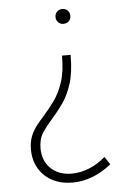

<svg xmlns="http://www.w3.org/2000/svg" viewBox="-54 -543 554 836"><g transform="rotate(-5 223.0 -124.5)"><path d="M250 -502.9Q264.2 -502.9 273.4 -493.7Q282.7 -484.4 282.7 -470.7Q282.7 -456.5 273.4 -447.3Q264.2 -438 250 -438Q236.3 -438 227.1 -447.3Q217.8 -456.5 217.8 -470.7Q217.8 -484.4 227.1 -493.7Q236.3 -502.9 250 -502.9ZM377 154.8 399.4 189Q317.9 253.9 229 253.9Q179.2 253.9 141.4 233.9Q103.5 213.9 82.3 178Q61 142.1 61 94.7Q61 61.5 70.8 37.1Q80.6 12.7 96.4 -7.6Q112.3 -27.8 130.9 -48.3Q154.3 -74.7 177.2 -106.2Q200.2 -137.7 215.8 -184.1Q231.4 -230.5 231.4 -300.8H269Q269 -224.6 252.9 -174.6Q236.8 -124.5 213.1 -91.6Q189.5 -58.6 166 -32.2Q140.6 -3.9 121.8 23.9Q103 51.8 103 92.8Q103 147.9 137.7 181.4Q172.4 214.8 229.5 214.8Q267.6 214.8 306.4 199Q345.2 183.1 377 154.8Z"/></g></svg>

Font: Kumbh Sans ExtraLight
Style: Regular
Weight: 250
Version: Version 1.005